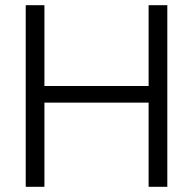

<svg xmlns="http://www.w3.org/2000/svg" viewBox="-20 -719 743 739"><path d="M79 0V-699H151V-388H552V-699H624V0H552V-324H151V0Z"/></svg>

Font: MuseoModerno Thin Light
Style: Regular
Weight: 300
Version: Version 1.003